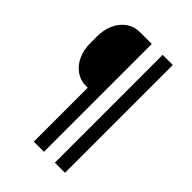

<svg xmlns="http://www.w3.org/2000/svg" viewBox="-279 -929 1259 1259"><g transform="rotate(45 350.0 -300.0)"><path d="M563 -800V200H469V-800ZM79 -520V-580Q79 -644 102 -693.5Q125 -743 165.5 -771.5Q206 -800 257 -800H368V200H274V-300H257Q206 -300 165.5 -328.5Q125 -357 102 -406.5Q79 -456 79 -520Z"/></g></svg>

Font: Martian Mono
Style: Regular
Weight: 400
Monospace: yes
Designer: Roman Shamin
Foundry: Evil Martians
Version: Version 1.000; ttfautohint (v1.8.4.7-5d5b)